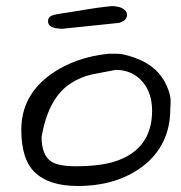

<svg xmlns="http://www.w3.org/2000/svg" viewBox="-20 -617 602 638"><path d="M50.8 -185.5Q50.8 -300.8 150.4 -371.1Q229.5 -426.8 340.8 -438.5Q346.7 -438.5 368.2 -438.5Q389.6 -438.5 425.8 -425.8Q505.9 -398.4 535.2 -329.1Q546.9 -301.8 546.9 -282.7Q546.9 -263.7 545.9 -255.9Q545.9 -133.8 453.1 -63.5Q367.2 1 238.3 1Q145.5 1 98.1 -42Q50.8 -85 50.8 -185.5ZM118.2 -162.1Q118.2 -101.6 150.4 -80.1Q174.8 -64.5 232.4 -64.5Q290 -64.5 334 -73.2Q377.9 -82 412.1 -103.5Q485.4 -150.4 485.4 -249Q485.4 -307.6 454.1 -344.7Q419.9 -384.8 364.3 -384.8Q326.2 -377.9 287.6 -370.1Q249 -362.3 214.8 -339.8Q140.6 -292 118.2 -162.1ZM188.5 -521.5Q139.6 -521.5 139.6 -545.9Q139.6 -559.6 150.9 -564.5Q162.1 -569.3 189.9 -573.2Q217.8 -577.1 260.3 -584.5Q302.7 -591.8 349.6 -596.7Q390.6 -596.7 401.4 -574.2Q402.3 -570.3 402.3 -565.9Q402.3 -561.5 397.9 -554.2Q393.6 -546.9 376 -541Z"/></svg>

Font: Architects Daughter
Style: Regular
Weight: 400
Designer: Kimberly Geswein
Foundry: Kimberly Geswein
Version: Version 1.003 2010